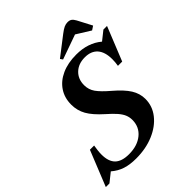

<svg xmlns="http://www.w3.org/2000/svg" viewBox="-306 -1127 1293 1293"><g transform="rotate(-45 340.5 -480.0)"><path d="M234.5 9Q176 9 132.8 -5Q89.5 -19 52.5 -51L-11.5 0H-46L56 -253.5H96Q92.5 -231.5 90.2 -212Q88 -192.5 88 -175.5Q88 -109 120.5 -77.2Q153 -45.5 221.5 -45.5Q301 -45.5 350.8 -86Q400.5 -126.5 400.5 -193.5Q400.5 -219 391.2 -241.8Q382 -264.5 359.8 -290.2Q337.5 -316 298 -350.5Q234.5 -407 208 -454Q181.5 -501 181.5 -557Q181.5 -622 213.8 -670.2Q246 -718.5 305 -745.2Q364 -772 444 -772Q555.5 -772 628.5 -710.5L692.5 -761.5H727L629.5 -519.5H589Q594 -549.5 594 -578Q594 -646.5 562.8 -682.2Q531.5 -718 471.5 -718Q410.5 -718 373 -682.2Q335.5 -646.5 335.5 -588.5Q335.5 -546 359.5 -512.2Q383.5 -478.5 438 -432Q505.5 -374.5 534 -328.5Q562.5 -282.5 562.5 -231.5Q562.5 -163 519.5 -108.5Q476.5 -54 402.2 -22.5Q328 9 234.5 9ZM358 -811 345.5 -828.5 480.5 -932.5Q506.5 -952.5 523 -960Q539.5 -967.5 556.5 -967.5Q575.5 -967.5 586.8 -959.5Q598 -951.5 608.5 -932.5L662.5 -829.5L634.5 -811L534 -873.5Z"/></g></svg>

Font: Libre Caslon Text Bold
Style: Italic
Weight: 700
Italic angle: -22.583°
Designer: Pablo Impallari, Rodrigo Fuenzalida, Katja Schimmel
Foundry: Pablo Impallari, Rodrigo Fuenzalida
Version: Version 2.000